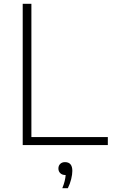

<svg xmlns="http://www.w3.org/2000/svg" viewBox="-20 -760 594 1006"><path d="M99 0V-740H144.5V-42H545V0ZM306.5 226Q315 205 319 188.2Q323 171.5 324 157H322.5Q306 157 296 147.5Q286 138 286 123Q286 108 295.5 98.8Q305 89.5 320.5 89.5Q359 89.5 359 135.5Q359 154 353 178.5Q347 203 335.5 226Z"/></svg>

Font: Encode Sans SemiExpanded SemiExpanded ExtraLight
Style: Regular
Weight: 200
Width: 6
Designer: Multiple Designers
Foundry: Impallari Type
Version: Version 3.000; ttfautohint (v1.8.3) -l 8 -r 50 -G 200 -x 14 